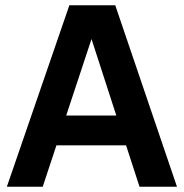

<svg xmlns="http://www.w3.org/2000/svg" viewBox="-20 -708 697 728"><path d="M6 0 243 -688H417L651 0H509L458 -157H194L142 0ZM231 -270H421L327 -560Z"/></svg>

Font: Techna Sans
Style: Regular
Weight: 400
Designer: Carl Enlund
Version: Version 1.003